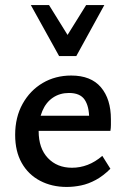

<svg xmlns="http://www.w3.org/2000/svg" viewBox="-20 -729 500 760"><path d="M244 11Q185 11 138.5 -13.5Q92 -38 66 -84Q40 -130 40 -195Q40 -265 69.5 -318Q99 -371 149 -400.5Q199 -430 262 -430Q340 -430 379.5 -383.5Q419 -337 419 -257Q419 -247 419 -234.5Q419 -222 417 -211H333V-259Q333 -308 315 -334.5Q297 -361 253 -361Q217 -361 189.5 -342.5Q162 -324 147.5 -289.5Q133 -255 133 -210Q133 -142 169.5 -103.5Q206 -65 265 -65Q297 -65 327 -76.5Q357 -88 385 -112L417 -61Q389 -33 359.5 -17Q330 -1 301 5Q272 11 244 11ZM90 -211 101 -271H405V-211ZM214 -507 232 -566 321 -709H393L282 -507ZM214 -507 102 -709H174L264 -564L282 -507Z"/></svg>

Font: Ysabeau SemiBold
Style: Regular
Weight: 600
Designer: Christian Thalmann (Catharsis Fonts)
Version: Version 2.000;gftools[0.9.27.dev2+g8671c4b]